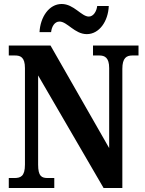

<svg xmlns="http://www.w3.org/2000/svg" viewBox="-20 -942 727 962"><path d="M415 -771C477 -771 522 -835 525 -912H467C464 -885 448 -859 425 -859C388 -859 350 -922 289 -922C226 -922 182 -857 178 -781H236C239 -808 253 -834 278 -834C317 -834 354 -771 415 -771ZM24 0H252V-50H220C189 -50 171 -58 171 -117V-564L499 0H593V-597C593 -652 614 -664 643 -664H674V-714H446V-664H478C505 -664 527 -653 527 -601V-200L233 -714H24V-664H55C82 -664 105 -656 105 -601V-117C105 -58 83 -50 51 -50H24Z"/></svg>

Font: Noto Serif Bengali Condensed
Style: Bold
Weight: 700
Width: 3
Designer: Juan Bruce, Universal Thirst, Indian Type Foundry and the Monotype Design Team.
Foundry: Monotype Imaging Inc.
Version: Version 2.003